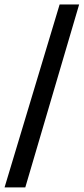

<svg xmlns="http://www.w3.org/2000/svg" viewBox="-20 -770 367 841"><path d="M90.8 50.8H0L241.2 -750.5H326.7Z"/></svg>

Font: Myanmar Pyu Pro
Style: Regular
Weight: 400
Designer: Khon Soe Zaw Thu
Foundry: PaOh Unicode
Version: Version 2.00 April 29, 2017